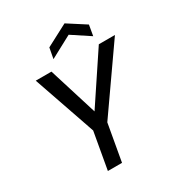

<svg xmlns="http://www.w3.org/2000/svg" viewBox="-212 -1046 1082 1176"><g transform="rotate(-30 328.5 -458.0)"><path d="M203 0 249 -260 97 -700H208L315 -356H314L543 -700H657L349 -260L303 0ZM257 -760 271 -835 425 -916 551 -835 538 -760 412 -843Z"/></g></svg>

Font: DM Sans 10pt Medium
Style: Italic
Weight: 500
Italic angle: -10°
Version: Version 4.004;gftools[0.9.30]